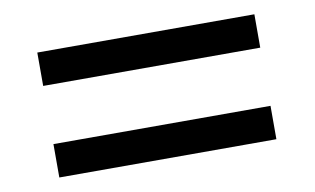

<svg xmlns="http://www.w3.org/2000/svg" viewBox="-45 -525 788 481"><g transform="rotate(-10 348.5 -285.0)"><path d="M71.8 -358.9V-443.8H624V-358.9ZM71.8 -126V-210.9H624V-126Z"/></g></svg>

Font: Clear Sans Medium
Style: Regular
Weight: 500
Foundry: Intel Corporation
Version: Version 1.00